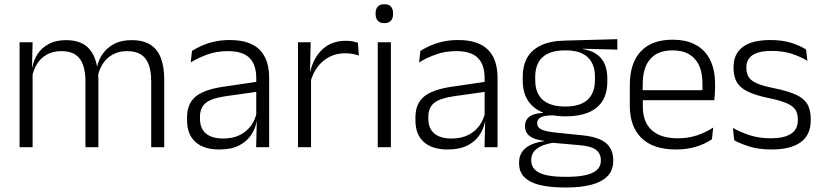

<svg xmlns="http://www.w3.org/2000/svg" viewBox="-20 -684 3823 892"><path d="M682.5 0V-307Q682.5 -350.5 671.8 -381.8Q661 -413 636.5 -429.8Q612 -446.5 570.5 -446.5Q532.5 -446.5 503.8 -430.8Q475 -415 457.5 -387.5Q440 -360 433.5 -325.5L422 -371H430.5Q437 -404.5 456.8 -433.2Q476.5 -462 510 -479.8Q543.5 -497.5 591.5 -497.5Q646 -497.5 679.5 -475.8Q713 -454 728 -412.8Q743 -371.5 743 -313.5V0ZM71 0V-487.5H131.5L128.5 -366.5L131.5 -363.5V0ZM377 0V-307Q377 -350 366.2 -381.5Q355.5 -413 331 -429.8Q306.5 -446.5 265.5 -446.5Q226.5 -446.5 197.8 -430.5Q169 -414.5 151.8 -386.5Q134.5 -358.5 128 -322.5L114.5 -367.5H129Q135.5 -403.5 154.5 -432.8Q173.5 -462 206.5 -479.8Q239.5 -497.5 286 -497.5Q353.5 -497.5 388.8 -463Q424 -428.5 433.5 -360.5Q435.5 -350 436.2 -338.8Q437 -327.5 437 -316V0Z M1170 0 1173 -121.5 1170.5 -131V-288.5V-321Q1170.5 -384 1138.8 -415.2Q1107 -446.5 1039 -446.5Q986 -446.5 942.5 -430.5Q899 -414.5 866 -394L872 -447.5Q890 -459 915.5 -470.8Q941 -482.5 974.2 -490.2Q1007.5 -498 1047.5 -498Q1096.5 -498 1131.2 -486Q1166 -474 1188 -451Q1210 -428 1220.2 -395.5Q1230.5 -363 1230.5 -322.5V0ZM999 10.5Q926.5 10.5 887.8 -24.5Q849 -59.5 849 -125V-138Q849 -202.5 888.8 -235.2Q928.5 -268 1017.5 -281L1180.5 -305L1183.5 -259L1025 -236.5Q963 -227.5 936 -205.8Q909 -184 909 -141.5V-132.5Q909 -87.5 936.5 -64Q964 -40.5 1017 -40.5Q1062.5 -40.5 1094.8 -57Q1127 -73.5 1146.8 -101.2Q1166.5 -129 1173 -163.5L1185 -120.5H1172.5Q1166.5 -86 1146.2 -56Q1126 -26 1089.8 -7.8Q1053.5 10.5 999 10.5Z M1421.5 -301.5 1406 -348 1421 -350Q1437 -417 1479 -455.8Q1521 -494.5 1587.5 -494.5Q1605 -494.5 1619 -491.8Q1633 -489 1643 -485L1647 -426Q1634.5 -430.5 1618.5 -433.5Q1602.5 -436.5 1583.5 -436.5Q1526.5 -436.5 1483.5 -402.2Q1440.5 -368 1421.5 -301.5ZM1364.5 0V-487.5H1423.5L1420 -341L1425 -336V0Z M1735 0V-487.5H1796V0ZM1765.5 -576.5Q1745.5 -576.5 1735.2 -587.5Q1725 -598.5 1725 -619V-622.5Q1725 -642.5 1735.2 -653.5Q1745.5 -664.5 1765.5 -664.5Q1786 -664.5 1796 -653.5Q1806 -642.5 1806 -622.5V-619Q1806 -598.5 1796 -587.5Q1786 -576.5 1765.5 -576.5Z M2231 0 2234 -121.5 2231.5 -131V-288.5V-321Q2231.5 -384 2199.8 -415.2Q2168 -446.5 2100 -446.5Q2047 -446.5 2003.5 -430.5Q1960 -414.5 1927 -394L1933 -447.5Q1951 -459 1976.5 -470.8Q2002 -482.5 2035.2 -490.2Q2068.5 -498 2108.5 -498Q2157.5 -498 2192.2 -486Q2227 -474 2249 -451Q2271 -428 2281.2 -395.5Q2291.5 -363 2291.5 -322.5V0ZM2060 10.5Q1987.5 10.5 1948.8 -24.5Q1910 -59.5 1910 -125V-138Q1910 -202.5 1949.8 -235.2Q1989.5 -268 2078.5 -281L2241.5 -305L2244.5 -259L2086 -236.5Q2024 -227.5 1997 -205.8Q1970 -184 1970 -141.5V-132.5Q1970 -87.5 1997.5 -64Q2025 -40.5 2078 -40.5Q2123.5 -40.5 2155.8 -57Q2188 -73.5 2207.8 -101.2Q2227.5 -129 2234 -163.5L2246 -120.5H2233.5Q2227.5 -86 2207.2 -56Q2187 -26 2150.8 -7.8Q2114.5 10.5 2060 10.5Z M2607 -143.5Q2511 -143.5 2459.8 -186.2Q2408.5 -229 2408.5 -310V-327Q2408.5 -377 2428.2 -414Q2448 -451 2491.5 -472.5Q2535 -494 2605.5 -495.5L2848 -502V-453.5L2688 -457.5V-456Q2728.5 -449.5 2753.5 -431Q2778.5 -412.5 2790 -384.5Q2801.5 -356.5 2801.5 -320.5V-303.5Q2801.5 -225 2752.2 -184.2Q2703 -143.5 2607 -143.5ZM2604 137.5H2614.5Q2662.5 137.5 2697.5 130.2Q2732.5 123 2752 106.5Q2771.5 90 2771.5 62.5V61Q2771.5 29.5 2749 12.2Q2726.5 -5 2672.5 -9.5L2537.5 -21.5L2558.5 -22Q2526 -17.5 2501.2 -8Q2476.5 1.5 2462.2 18Q2448 34.5 2448 59.5V60.5Q2448 89.5 2467.5 106.5Q2487 123.5 2522 130.5Q2557 137.5 2604 137.5ZM2600.5 187Q2537 187 2490 176Q2443 165 2417.2 140.2Q2391.5 115.5 2391.5 73.5V71.5Q2391.5 40 2407.2 19.2Q2423 -1.5 2450 -13Q2477 -24.5 2509 -28L2508.5 -29.5Q2462 -35.5 2440.5 -52.2Q2419 -69 2419 -97V-97.5Q2419 -116 2427.8 -129.5Q2436.5 -143 2455 -150.5Q2473.5 -158 2503 -159.5V-168.5L2583.5 -147L2545.5 -148Q2506 -147.5 2490.8 -138.2Q2475.5 -129 2475.5 -111.5V-111Q2475.5 -92 2496 -82.2Q2516.5 -72.5 2567 -67.5L2684.5 -55.5Q2760.5 -48 2794.8 -19.8Q2829 8.5 2829 61V63Q2829 107 2802.5 134.2Q2776 161.5 2727.5 174.2Q2679 187 2613.5 187ZM2606.5 -189Q2652 -189 2682.5 -202.8Q2713 -216.5 2728.5 -244Q2744 -271.5 2744 -311V-328.5Q2744 -367.5 2728.8 -394.8Q2713.5 -422 2683.8 -436Q2654 -450 2609 -450H2605.5Q2556 -450 2525.2 -434.8Q2494.5 -419.5 2480.5 -392Q2466.5 -364.5 2466.5 -328V-311.5Q2466.5 -271.5 2482 -244.2Q2497.5 -217 2528.5 -203Q2559.5 -189 2606.5 -189Z M3120.5 10.5Q3015 10.5 2960.5 -42.5Q2906 -95.5 2906 -193.5V-288.5Q2906 -390.5 2956.8 -445Q3007.5 -499.5 3104.5 -499.5Q3169.5 -499.5 3213.5 -475Q3257.5 -450.5 3279.8 -404.5Q3302 -358.5 3302 -294V-276.5Q3302 -262 3301 -247.5Q3300 -233 3298.5 -218.5H3242.5Q3243.5 -240.5 3243.5 -260.2Q3243.5 -280 3243.5 -296.5Q3243.5 -345.5 3227.8 -379.8Q3212 -414 3181.2 -432Q3150.5 -450 3104.5 -450Q3036 -450 3001 -409.8Q2966 -369.5 2966 -293.5V-246L2966.5 -238V-187.5Q2966.5 -154 2976.2 -127Q2986 -100 3006.2 -80.8Q3026.5 -61.5 3057.2 -51.5Q3088 -41.5 3129 -41.5Q3176.5 -41.5 3217.2 -54.8Q3258 -68 3293.5 -91.5L3287.5 -37Q3256.5 -15.5 3214 -2.5Q3171.5 10.5 3120.5 10.5ZM2937.5 -218.5V-265H3285V-218.5Z M3564.5 10.5Q3505.5 10.5 3462.5 -3Q3419.5 -16.5 3391 -32L3385 -89.5Q3421 -69.5 3464 -55.5Q3507 -41.5 3562 -41.5Q3622.5 -41.5 3654.5 -62.2Q3686.5 -83 3686.5 -124V-131Q3686.5 -157.5 3675 -174.8Q3663.5 -192 3634 -204.8Q3604.5 -217.5 3550.5 -228.5Q3489 -241.5 3453.5 -258.8Q3418 -276 3403 -302.5Q3388 -329 3388 -368V-373Q3388 -433.5 3430.8 -465.8Q3473.5 -498 3559 -498Q3616 -498 3657.5 -484.5Q3699 -471 3725 -454L3731 -401.5Q3699 -421 3658 -434.2Q3617 -447.5 3564 -447.5Q3523.5 -447.5 3497.8 -438.5Q3472 -429.5 3459.8 -412.5Q3447.5 -395.5 3447.5 -372.5V-368Q3447.5 -342 3459 -324.8Q3470.5 -307.5 3499.5 -295.5Q3528.5 -283.5 3579.5 -273.5Q3642.5 -260.5 3679 -243.5Q3715.5 -226.5 3731 -200Q3746.5 -173.5 3746.5 -132.5V-123.5Q3746.5 -57.5 3700 -23.5Q3653.5 10.5 3564.5 10.5Z"/></svg>

Font: Anek Odia Medium Light
Style: Regular
Weight: 300
Version: Version 1.003